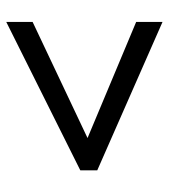

<svg xmlns="http://www.w3.org/2000/svg" viewBox="17 -668 538 612"><g transform="rotate(-90 286.0 -362.0)"><path d="M522 -113 49 -321V-375L522 -611V-527L152 -352L522 -197Z"/></g></svg>

Font: Noto Sans Sundanese Medium
Style: Regular
Weight: 500
Version: Version 2.003